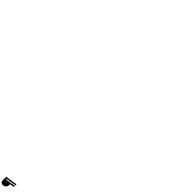

<svg xmlns="http://www.w3.org/2000/svg" viewBox="2109 -6725 12625 12625"><g transform="rotate(-45 8421.5 -412.5)"><path d="M521 0H617L492 -825H155C5 -825 -71 -712 -50 -571C-29 -431 83 -306 233 -306H323L369 0H465L356 -721H412Z"/></g></svg>

Font: Poland Can Into
Style: Bold
Weight: 700
Foundry: Cannot Into Space Fonts
Version: Version 0.99